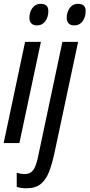

<svg xmlns="http://www.w3.org/2000/svg" viewBox="-21 -760 476 1020"><path d="M-1.5 0 112.3 -537.6H196.3L82 0ZM176.3 -625Q156.2 -625 145.8 -635.3Q135.3 -645.5 135.3 -665.5Q135.3 -683.6 141.8 -700.4Q148.4 -717.3 161.9 -728.5Q175.3 -739.7 195.8 -739.7Q215.3 -739.7 225.6 -730.2Q235.8 -720.7 235.8 -700.7Q235.8 -669.9 219.7 -647.5Q203.6 -625 176.3 -625ZM120.6 240.2Q106 240.2 93 238.5Q80.1 236.8 67.9 232.9V157.2Q76.7 160.6 88.1 162.6Q99.6 164.6 110.4 164.6Q132.3 164.6 146 153.6Q159.7 142.6 169.2 116.2Q178.7 89.8 187.5 43L310.5 -537.6H394L269 49.3Q256.8 107.4 240.7 150.1Q224.6 192.9 196.5 216.6Q168.5 240.2 120.6 240.2ZM374.5 -625Q354 -625 343.8 -635.3Q333.5 -645.5 333.5 -665.5Q333.5 -683.6 340.1 -700.4Q346.7 -717.3 360.1 -728.5Q373.5 -739.7 393.6 -739.7Q413.6 -739.7 423.8 -730.2Q434.1 -720.7 434.1 -700.7Q434.1 -669.9 418 -647.5Q401.9 -625 374.5 -625Z"/></svg>

Font: Open Sans Condensed Medium
Style: Italic
Weight: 500
Width: 3
Italic angle: -12°
Designer: Monotype Design Team
Foundry: Monotype Imaging Inc.
Version: Version 3.000